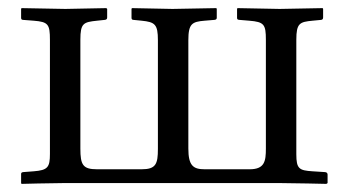

<svg xmlns="http://www.w3.org/2000/svg" viewBox="-20 -451 858 473"><path d="M710 -353C710 -394 718.4 -397 750 -400L771 -402C774 -402.3 776 -404 776 -408V-429L775 -431L669 -429L565 -431L564 -429V-407C564 -403 566 -402.3 570 -402L594 -400C630.6 -397 635 -391 635 -353V-85C635 -54 632 -34 595 -34H484C456 -34 444 -43 444 -85V-352C444 -393 453.4 -397.4 484 -400L508 -402C512 -402.3 514 -404 514 -407V-429L513 -431L405 -429L305 -431L304 -429V-407C304 -403 306 -402.3 309 -402L329 -400C361.8 -396.7 369 -391 369 -352V-84C369 -47 364 -34 329 -34H219C184 -34 178 -45 178 -85V-353C178 -394 185.6 -396.5 219 -400L238 -402C242 -402.4 244 -404 244 -408V-429L242 -431L141 -429L33 -431L32 -429V-407C32 -403 34 -402.2 37 -402L63 -400C98.9 -397.2 103 -391 103 -353V-72C103 -39 97.8 -31.7 63 -29L37 -27C33 -26.5 32 -25 32 -22V0L33 2C33 2 107 0 137 0H670C700 0 784 2 784 2L787 0V-21C787 -24 785 -26.7 781 -27L750 -29C717.1 -31.1 710 -35 710 -71Z"/></svg>

Font: Libertinus Serif Display
Style: Regular
Weight: 400
Designer: Philipp H. Poll
Foundry: Khaled Hosny
Version: Version 6.1